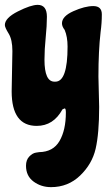

<svg xmlns="http://www.w3.org/2000/svg" viewBox="-20 -519 455 790"><path d="M28 -143 31 -309Q31 -356 15.5 -381Q0 -406 0 -416Q0 -445 53.5 -472Q107 -499 135 -499Q173 -499 173 -450Q173 -414 168 -364.5Q163 -315 163 -273Q163 -183 204 -183H208Q258 -183 258 -327Q258 -368 246 -396Q235 -410 235 -423Q235 -452 282 -473Q329 -494 364 -494Q399 -494 399 -460Q399 -424 394 -388Q385 -310 385 -204L388 -79Q388 30 373.5 93Q359 156 309.5 203.5Q260 251 190 251Q149 251 118 228Q87 205 87 163Q87 139 100.5 125Q114 111 128 109L141 107Q199 106 225 61Q251 16 251 -56Q251 -73 246 -73L237 -69Q200 -1 131 -1Q28 -1 28 -143Z"/></svg>

Font: Chicle
Style: Regular
Weight: 400
Designer: Angel Koziupa and Alejandro Paul
Foundry: Angel Koziupa and Alejandro Paul
Version: Version 1.000